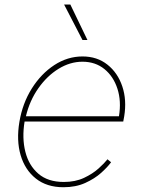

<svg xmlns="http://www.w3.org/2000/svg" viewBox="-20 -798 617 830"><path d="M254.3 11.4Q182.5 11.4 135.3 -25.9Q88.1 -63.2 69.2 -127.1Q50.4 -191.1 63.9 -271.3Q77.4 -351.6 117.5 -415.5Q157.7 -479.4 214.8 -516.7Q272 -554 336.6 -554Q399.9 -554 444.4 -518.6Q489 -483.3 508.7 -424.5Q528.4 -365.8 517 -295.5L512.8 -272.7H86.3Q74.6 -201.7 89.5 -142.2Q104.4 -82.7 145.8 -47.1Q187.1 -11.4 255.7 -11.4Q305.4 -11.4 343.2 -29.1Q381 -46.9 406.4 -70Q431.8 -93 444.6 -109.4L460.2 -96.6Q445.3 -76 417.3 -50.8Q389.2 -25.6 348.4 -7.1Q307.5 11.4 254.3 11.4ZM92 -295.5H494.3Q505 -360.8 487.7 -414.2Q470.5 -467.7 431.3 -499.5Q392 -531.2 336.6 -531.2Q283 -531.2 233.1 -500.5Q183.2 -469.8 145.8 -416.5Q108.3 -363.3 92 -295.5ZM336.6 -625 257.1 -778.4H284.1L358 -625Z"/></svg>

Font: Inter Thin  BETA
Style: Italic
Weight: 100
Italic angle: -9.39999°
Designer: Rasmus Andersson
Foundry: rsms
Version: Version 3.011;git-f93a4a705